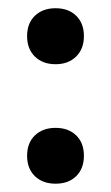

<svg xmlns="http://www.w3.org/2000/svg" viewBox="-20 -437 269 467"><path d="M64.9 -8.5Q45.9 -26.9 45.9 -58.1Q45.9 -89.4 64.9 -107.7Q84 -126 115.2 -126Q146.5 -126 165.3 -107.7Q184.1 -89.4 184.1 -58.1Q184.1 -26.9 165.3 -8.5Q146.5 9.8 115.2 9.8Q84 9.8 64.9 -8.5ZM115.2 -280.8Q84 -280.8 64.9 -299.3Q45.9 -317.9 45.9 -349.1Q45.9 -380.4 64.9 -398.7Q84 -417 115.2 -417Q146.5 -417 165.3 -398.7Q184.1 -380.4 184.1 -349.1Q184.1 -317.9 165 -299.3Q146 -280.8 115.2 -280.8Z"/></svg>

Font: LT Hoop SemBd
Style: Regular
Weight: 600
Designer: Daniel Lyons
Foundry: LyonsType
Version: Version 1.000